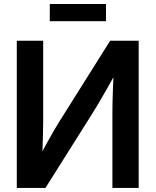

<svg xmlns="http://www.w3.org/2000/svg" viewBox="-20 -929 769 949"><path d="M665.5 0H535.6V-364.7Q535.6 -385.3 536.1 -420.4Q536.6 -455.6 538.6 -502.2Q540.5 -548.8 543 -603L563.5 -588.4Q535.6 -537.6 511.5 -495.1Q487.3 -452.6 468 -419.9Q448.7 -387.2 434.1 -364.3L204.6 0H63V-727.5H193.4V-334.5Q193.4 -312.5 192.6 -275.1Q191.9 -237.8 190.4 -196.8Q189 -155.8 186.5 -123L172.4 -147.5Q189.5 -181.2 207.5 -214.4Q225.6 -247.6 242.2 -276.1Q258.8 -304.7 270 -322.8L524.4 -727.5H665.5ZM503.9 -909.2V-824.2H226.1V-909.2Z"/></svg>

Font: Inter 28pt SemiBold
Style: Regular
Weight: 600
Designer: Rasmus Andersson
Foundry: rsms
Version: Version 4.001;git-66647c0bb